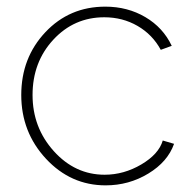

<svg xmlns="http://www.w3.org/2000/svg" viewBox="-20 -548 581 578"><path d="M298 10Q193 10 118.5 -70Q44 -150 44 -262Q44 -374 116.5 -451Q189 -528 297 -528Q364 -528 417.5 -496.5Q471 -465 497 -410L464 -398Q439 -444 394 -470Q349 -496 294 -496Q203 -496 140.5 -428.5Q78 -361 78 -262Q78 -164 142 -93Q206 -22 295 -22Q353 -22 405.5 -53Q458 -84 470 -125L504 -115Q485 -61 426.5 -25.5Q368 10 298 10Z"/></svg>

Font: Raleway-v4020 ExtraLight
Style: Regular
Weight: 275
Designer: Matt McInerney, Pablo Impallari, Rodrigo Fuenzalida
Foundry: Matt McInerney, Pablo Impallari, Rodrigo Fuenzalida
Version: Version 4.020;PS 004.020;hotconv 1.0.88;makeotf.lib2.5.64775